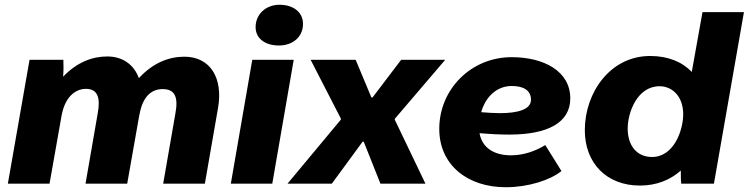

<svg xmlns="http://www.w3.org/2000/svg" viewBox="-20 -771 3143 806"><path d="M13 0H188L238 -283C252 -363 295 -398 341 -398C389 -398 403 -362 390 -294L339 0H514L565 -289V-287C578 -365 615 -397 663 -397C716 -397 729 -361 716 -293L665 0H840L895 -316C918 -444 862 -533 754 -533C690 -533 623 -508 563 -443C542 -500 495 -534 430 -534C368 -534 303 -510 245 -449C247 -475 247 -499 246 -520H104Z M949 0H1123L1213 -520H1039ZM1151 -580C1208 -580 1252 -615 1252 -671C1252 -717 1215 -751 1153 -751C1097 -751 1053 -712 1053 -657C1053 -611 1091 -580 1151 -580Z M1187 0H1373L1502 -176H1507L1577 0H1766L1637 -269L1638 -273L1849 -520H1664L1544 -362H1539L1473 -520H1284L1411 -273V-269Z M2103 15C2198 15 2290 -15 2337 -53L2269 -162C2230 -138 2180 -119 2125 -119C2056 -119 2004 -149 1993 -212C2038 -208 2080 -206 2118 -206C2281 -206 2374 -257 2374 -358C2374 -473 2262 -531 2128 -531C1957 -531 1824 -396 1824 -230C1824 -78 1943 15 2103 15ZM2000 -300C2018 -364 2065 -410 2128 -410C2176 -410 2209 -393 2209 -352C2209 -310 2150 -296 2079 -296C2053 -296 2026 -298 2000 -300Z M2840 0H2977L3103 -720H2929L2884 -469C2844 -511 2785 -536 2709 -536C2543 -536 2435 -384 2435 -224C2435 -86 2527 8 2666 8C2737 8 2794 -16 2838 -55C2838 -33 2838 -11 2840 0ZM2749 -409C2799 -409 2848 -370 2848 -291C2848 -226 2810 -112 2717 -112C2654 -112 2615 -159 2615 -231C2615 -299 2655 -409 2749 -409Z"/></svg>

Font: Fixel Display ExtraBold
Style: Italic
Weight: 800
Italic angle: -10°
Designer: AlfaBravo + MacPaw
Foundry: Kyrylo Tkachov, Marchela Mozhyna, Serhii Makarenko, Maria Weinstein, Zakhar Kryvoshyya
Version: Version 1.210;Glyphs 3.2 (3217)